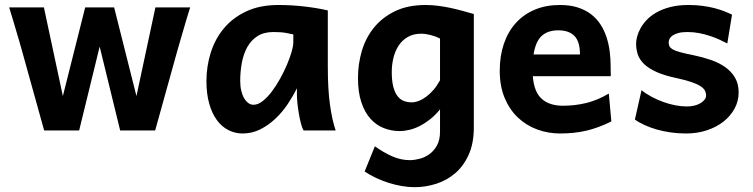

<svg xmlns="http://www.w3.org/2000/svg" viewBox="-20 -528 3046 777"><path d="M441.9 -498 532.2 -139.2 608.9 -498H749.5Q740.7 -470.2 734.1 -448Q727.5 -425.8 721.7 -405.5Q715.8 -385.3 710.2 -366Q704.6 -346.7 698.2 -324.7L607.9 0H466.3L383.3 -339.4L300.3 0H158.7L68.4 -324.7Q63 -344.2 57.4 -363.3Q51.8 -382.3 45.7 -402.8Q39.6 -423.3 32.7 -446.8Q25.9 -470.2 17.1 -498H157.7L234.4 -139.2L324.7 -498Z M1167 -388.7Q1156.7 -391.1 1137.2 -394.8Q1117.7 -398.4 1086.4 -398.4Q1047.9 -398.4 1022 -381.8Q996.1 -365.2 980.7 -337.4Q965.3 -309.6 958.7 -273.9Q952.1 -238.3 952.1 -200.2Q952.1 -178.7 956.3 -161.1Q960.4 -143.6 967.8 -130.9Q975.1 -118.2 984.9 -111.1Q994.6 -104 1005.9 -104Q1023.9 -104 1043 -118.9Q1062 -133.8 1079.8 -157.2Q1097.7 -180.7 1113.5 -209.5Q1129.4 -238.3 1141.4 -266.4Q1153.3 -294.4 1160.2 -318.4Q1167 -342.3 1167 -356.4ZM1208.5 0Q1203.1 -8.8 1198.2 -27.1Q1193.4 -45.4 1189.7 -66.7Q1186 -87.9 1183.8 -108.6Q1181.6 -129.4 1181.6 -143.1V-170.9Q1166 -139.2 1144.3 -106.7Q1122.6 -74.2 1094.7 -47.9Q1066.9 -21.5 1033.4 -4.6Q1000 12.2 961.9 12.2Q931.2 12.2 904.3 -1.5Q877.4 -15.1 857.7 -42Q837.9 -68.8 826.7 -108.6Q815.4 -148.4 815.4 -200.2Q815.4 -258.3 832.5 -313.7Q849.6 -369.1 885.3 -412.4Q920.9 -455.6 976.1 -481.7Q1031.2 -507.8 1106.9 -507.8Q1160.2 -507.8 1212.4 -501.7Q1264.6 -495.6 1306.6 -485.8V-258.8Q1306.6 -166.5 1315.4 -103.8Q1324.2 -41 1338.4 0Z M1760.7 -372.1Q1743.7 -380.9 1722.7 -386.2Q1701.7 -391.6 1685.1 -391.6Q1652.8 -391.6 1629.9 -378.2Q1606.9 -364.7 1592.8 -342.8Q1578.6 -320.8 1572 -293Q1565.4 -265.1 1565.4 -236.8Q1565.4 -201.2 1571.5 -177.5Q1577.6 -153.8 1588.4 -139.6Q1599.1 -125.5 1613.8 -119.6Q1628.4 -113.8 1646 -113.8Q1659.2 -113.8 1674.6 -119.6Q1689.9 -125.5 1705.3 -137Q1720.7 -148.4 1734.9 -165Q1749 -181.6 1760.7 -203.1ZM1897.5 -12.2Q1897.5 52.2 1876.7 98.1Q1856 144 1822 173.1Q1788.1 202.1 1745.1 215.8Q1702.1 229.5 1658.2 229.5Q1632.8 229.5 1606 224.9Q1579.1 220.2 1552.7 211.9Q1526.4 203.6 1501.5 191.9Q1476.6 180.2 1455.6 166L1497.1 64Q1531.7 88.9 1566.9 104.5Q1602.1 120.1 1638.7 120.1Q1656.2 120.1 1677.5 114.7Q1698.7 109.4 1717.3 96.2Q1735.8 83 1748.3 60.8Q1760.7 38.6 1760.7 4.9V-85.4Q1742.2 -62.5 1721.7 -46.1Q1701.2 -29.8 1679.9 -18.8Q1658.7 -7.8 1637.7 -2.7Q1616.7 2.4 1597.2 2.4Q1564.5 2.4 1533.9 -9.3Q1503.4 -21 1480 -46.6Q1456.5 -72.3 1442.6 -113.3Q1428.7 -154.3 1428.7 -212.4Q1428.7 -268.6 1444.3 -321.8Q1460 -375 1493.4 -416.3Q1526.9 -457.5 1578.6 -482.7Q1630.4 -507.8 1702.6 -507.8Q1726.6 -507.8 1752 -504.6Q1777.3 -501.5 1802.5 -496.1Q1827.6 -490.7 1851.8 -484.1Q1876 -477.5 1897.5 -471.2Z M2136.2 -219.7Q2141.1 -156.2 2172.1 -128.2Q2203.1 -100.1 2258.3 -100.1Q2306.6 -100.1 2352.3 -111.1Q2397.9 -122.1 2443.8 -149.4L2454.1 -36.6Q2427.7 -23.4 2402.6 -14.2Q2377.4 -4.9 2352.3 1Q2327.1 6.8 2300.8 9.5Q2274.4 12.2 2246.1 12.2Q2197.8 12.2 2153.6 -4.2Q2109.4 -20.5 2075.7 -52.5Q2042 -84.5 2022.2 -131.8Q2002.4 -179.2 2002.4 -241.7Q2002.4 -302.2 2019.3 -351.3Q2036.1 -400.4 2067.9 -435.3Q2099.6 -470.2 2144.5 -489Q2189.5 -507.8 2246.1 -507.8Q2287.1 -507.8 2318.1 -497.8Q2349.1 -487.8 2371.8 -470.5Q2394.5 -453.1 2409.9 -429.4Q2425.3 -405.8 2434.3 -378.2Q2443.4 -350.6 2447.3 -320.3Q2451.2 -290 2451.2 -259.8V-251Q2451.2 -245.6 2451.4 -239.7Q2451.7 -233.9 2451.7 -228.5V-219.7ZM2239.3 -405.3Q2196.8 -405.3 2172.1 -382.6Q2147.5 -359.9 2139.2 -307.6H2327.1Q2327.1 -359.4 2304.9 -382.3Q2282.7 -405.3 2239.3 -405.3Z M2923.3 -352.1Q2909.7 -359.4 2892.1 -367.4Q2874.5 -375.5 2854 -382.3Q2833.5 -389.2 2810.3 -393.8Q2787.1 -398.4 2761.7 -398.4Q2740.2 -398.4 2725.8 -394.5Q2711.4 -390.6 2702.6 -384.8Q2693.8 -378.9 2689.9 -371.3Q2686 -363.8 2686 -356.4Q2686 -347.7 2689.2 -340.8Q2692.4 -334 2702.6 -328.1Q2712.9 -322.3 2732.2 -316.9Q2751.5 -311.5 2783.7 -305.2Q2821.8 -297.4 2855.5 -285.9Q2889.2 -274.4 2914.6 -256.6Q2939.9 -238.8 2954.6 -213.6Q2969.2 -188.5 2969.2 -153.8Q2969.2 -118.7 2952.6 -88.4Q2936 -58.1 2907.5 -35.6Q2878.9 -13.2 2840.1 -0.5Q2801.3 12.2 2756.8 12.2Q2724.1 12.2 2693.6 7.8Q2663.1 3.4 2636.2 -4.4Q2609.4 -12.2 2587.4 -22.5Q2565.4 -32.7 2549.3 -43.9L2576.2 -163.1Q2594.2 -148.4 2617.2 -136.2Q2640.1 -124 2664.6 -115.2Q2689 -106.4 2713.4 -101.8Q2737.8 -97.2 2759.3 -97.2Q2776.4 -97.2 2790.8 -100.8Q2805.2 -104.5 2815.4 -110.8Q2825.7 -117.2 2831.5 -125Q2837.4 -132.8 2837.4 -141.6Q2837.4 -152.3 2832.5 -161.6Q2827.6 -170.9 2814.9 -179.2Q2802.2 -187.5 2780 -195.3Q2757.8 -203.1 2722.7 -210.9Q2670.4 -221.7 2637.7 -236.3Q2605 -251 2586.4 -269Q2567.9 -287.1 2561 -307.9Q2554.2 -328.6 2554.2 -351.6Q2554.2 -363.3 2558.3 -379.6Q2562.5 -396 2572 -413.3Q2581.5 -430.7 2597.4 -447.5Q2613.3 -464.4 2637 -477.8Q2660.6 -491.2 2692.6 -499.5Q2724.6 -507.8 2766.6 -507.8Q2796.4 -507.8 2822.3 -504.4Q2848.1 -501 2870.1 -495.4Q2892.1 -489.7 2910.2 -482.7Q2928.2 -475.6 2942.4 -468.8Z"/></svg>

Font: Andika New Basic
Style: Bold
Weight: 700
Designer: Victor Gaultney, Annie Olsen, Pablo Ugerman
Foundry: SIL International
Version: Version 5.500; ttfautohint (v1.8.3)